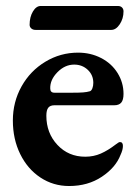

<svg xmlns="http://www.w3.org/2000/svg" viewBox="-20 -608 457 642"><path d="M23 0ZM23 -205Q23 -267 52 -319Q81 -371 131.5 -401.5Q182 -432 241 -432Q283 -432 318 -414Q353 -396 373 -364Q393 -332 393 -294Q393 -274 385.5 -265Q378 -256 362 -256H162Q148 -256 141.5 -248Q135 -240 135 -221Q135 -163 172 -123.5Q209 -84 265 -84Q293 -84 317 -94.5Q341 -105 367 -125Q377 -133 381 -133Q391 -133 391 -120Q391 -107 383 -90Q367 -48 320.5 -17Q274 14 211 14Q158 14 115 -14.5Q72 -43 47.5 -93Q23 -143 23 -205ZM222 -298Q245 -298 258 -299Q271 -300 281 -303Q286 -305 289 -313Q292 -321 292 -331Q292 -357 273.5 -374.5Q255 -392 228 -392Q197 -392 172 -366.5Q147 -341 148 -312Q148 -298 162 -298ZM79 -525Q79 -551 90 -569.5Q101 -588 116 -588H374Q383 -588 388 -583Q393 -578 393 -570Q393 -546 380.5 -527Q368 -508 352 -508H99Q90 -508 84.5 -513Q79 -518 79 -525Z"/></svg>

Font: EB Garamond
Style: Bold
Weight: 700
Designer: Georg Duffner and Octavio Pardo
Foundry: Georg Duffner
Version: Version 1.000; ttfautohint (v1.6)